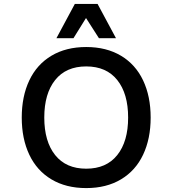

<svg xmlns="http://www.w3.org/2000/svg" viewBox="-20 -948 880 980"><path d="M91 -348Q91 -456 129.5 -537.5Q168 -619 242.5 -663.5Q317 -708 420 -708Q523 -708 597.5 -663.5Q672 -619 710.5 -537.5Q749 -456 749 -348Q749 -240 710.5 -158.5Q672 -77 597.5 -32.5Q523 12 420 12Q317 12 242.5 -32.5Q168 -77 129.5 -158.5Q91 -240 91 -348ZM634 -348Q634 -470 578.5 -539.5Q523 -609 420 -609Q317 -609 261.5 -539.5Q206 -470 206 -348Q206 -226 261.5 -156.5Q317 -87 420 -87Q523 -87 578.5 -156.5Q634 -226 634 -348ZM362 -928H478L572 -753H485L419 -856L355 -753H268Z"/></svg>

Font: Amiko SemiBold
Style: Regular
Weight: 600
Designer: Pablo Impallari, Rodrigo Fuenzalida, Andres Torresi
Foundry: Impallari Type
Version: Version 1.001; ttfautohint (v1.3)